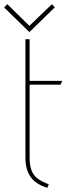

<svg xmlns="http://www.w3.org/2000/svg" viewBox="-83 -888 342 921"><path d="M180 -853 166 -868 58 -764 -48 -868 -63 -852 58 -734ZM59 -132V-482H207L216 -500H59V-700H39V-132Q39 -74 64 -39Q89 -4 144 13L151 -4Q118 -16 97.5 -31.5Q77 -47 68 -71.5Q59 -96 59 -132Z"/></svg>

Font: Advent Pro Thin
Style: Regular
Weight: 250
Version: Version 3.000